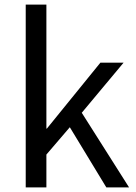

<svg xmlns="http://www.w3.org/2000/svg" viewBox="-20 -816 592 836"><path d="M92 0H182V-143L284 -262L443 0H542L336 -325L518 -543H417L184 -256H182V-796H92Z"/></svg>

Font: Noto Sans Japanese Regular
Style: Regular
Weight: 400
Designer: Ryoko NISHIZUKA (kana & ideographs); Paul D. Hunt (Latin, Greek & Cyrillic); Wenlong ZHANG (bopomofo); Sandoll Communica
Foundry: Adobe Systems Incorporated
Version: Version 1.000;PS 1;hotconv 1.0.78;makeotf.lib2.5.61930